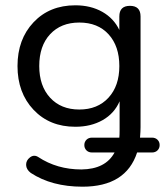

<svg xmlns="http://www.w3.org/2000/svg" viewBox="-20 -515 626 724"><path d="M291 189Q175 189 96 137Q79 124 78.5 107Q78 90 93 78.5Q108 67 124 77Q195 124 287 124Q378 123 412 60H327Q314 60 306 52Q298 44 298 32Q298 20 306 12Q314 4 327 4H430Q431 -5 431 -24V-133Q411 -87 367 -62Q323 -37 264 -37Q167 -37 106.5 -101Q46 -165 46 -266Q46 -367 106.5 -431Q167 -495 264 -495Q322 -495 365.5 -470.5Q409 -446 430 -402V-453Q430 -493 470 -493Q510 -493 510 -453V-35Q510 -20 508 4H553Q566 4 574 12Q582 20 582 32Q582 44 574 52Q566 60 553 60H497Q455 189 291 189ZM279 -430Q210 -430 169 -386Q128 -342 128 -266Q128 -191 169 -146.5Q210 -102 279 -102Q348 -102 389 -146.5Q430 -191 430 -266Q430 -341 389.5 -385.5Q349 -430 279 -430Z"/></svg>

Font: Nunito
Style: Regular
Weight: 400
Designer: Vernon Adams
Foundry: Vernon Adams
Version: Version 3.602